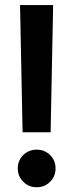

<svg xmlns="http://www.w3.org/2000/svg" viewBox="-20 -748 296 776"><path d="M71.3 -213.4 61 -727.5H194.8L184.6 -213.4ZM127.9 8.8Q96.2 8.8 74 -13.4Q51.8 -35.6 51.8 -67.4Q51.8 -99.6 74 -121.3Q96.2 -143.1 127.9 -143.1Q160.6 -143.1 182.6 -121.3Q204.6 -99.6 204.6 -67.4Q204.6 -35.6 182.6 -13.4Q160.6 8.8 127.9 8.8Z"/></svg>

Font: Inter 28pt SemiBold
Style: Regular
Weight: 600
Designer: Rasmus Andersson
Foundry: rsms
Version: Version 4.001;git-66647c0bb